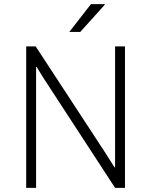

<svg xmlns="http://www.w3.org/2000/svg" viewBox="-20 -911 733 931"><path d="M107 0V-686H153L492 -168L535 -100H538V-686H586V0H538L190 -534L158 -586H155V0ZM316 -756 421 -891H488V-888L369 -756Z"/></svg>

Font: Chivo Medium Thin
Style: Regular
Weight: 250
Version: Version 2.002